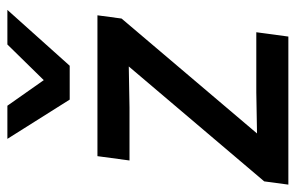

<svg xmlns="http://www.w3.org/2000/svg" viewBox="-182 -656 820 533"><g transform="rotate(-90 228.5 -390.0)"><path d="M312 -607H218L109 -780H201L272 -679L371 -780H467ZM393 0H-18L-9 -67L310 -443L196 -441H49L61 -530H452L443 -463L124 -87L238 -89H405Z"/></g></svg>

Font: Tanohe Sans Medium
Style: Italic
Weight: 500
Designer: Village Type and Design LLC & Cristiano Sobral
Foundry: Cooper Hewitt Smithsonian Design Museum
Version: Version 1.00;September 29, 2021;FontCreator 13.0.0.2655 64-b